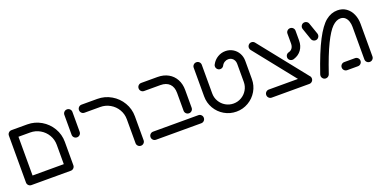

<svg xmlns="http://www.w3.org/2000/svg" viewBox="-17 -1111 3382 1703"><g transform="rotate(-20 1674.0 -259.5)"><path d="M38.9 -480.4H115.2V-38.1H38.9ZM486.3 -38.1H410V-259.3Q410 -308.9 385.2 -350.9Q360.4 -393 318 -417.6Q275.6 -442.2 225.6 -442.2H77Q61.1 -442.2 50 -453.3Q38.9 -464.4 38.9 -480.4Q38.9 -496.3 50 -507.4Q61.1 -518.5 77 -518.5H225.6Q295.9 -518.5 355.9 -483.5Q415.9 -448.5 451.1 -388.9Q486.3 -329.3 486.3 -259.3ZM38.9 -38.1Q38.9 -54.1 50 -65.2Q61.1 -76.3 77 -76.3H448.1Q464.1 -76.3 475.2 -65.2Q486.3 -54.1 486.3 -38.1Q486.3 -22.2 475.2 -11.1Q464.1 0 448.1 0H77Q61.1 0 50 -11.1Q38.9 -22.2 38.9 -38.1Z M564.1 -297.8V-485.2Q564.1 -501.1 575.2 -512.2Q586.3 -523.3 602.2 -523.3Q618.1 -523.3 629.3 -512.2Q640.4 -501.1 640.4 -485.2V-297.8Q640.4 -281.9 629.3 -270.7Q618.1 -259.6 602.2 -259.6Q586.3 -259.6 575.2 -270.7Q564.1 -281.9 564.1 -297.8Z M1109.6 4.4Q1093.7 4.4 1082.6 -6.7Q1071.5 -17.8 1071.5 -33.7V-259.3Q1071.5 -308.9 1046.7 -350.9Q1021.9 -393 979.4 -417.6Q937 -442.2 887 -442.2H738.5Q722.6 -442.2 711.5 -453.3Q700.4 -464.4 700.4 -480.4Q700.4 -496.3 711.5 -507.4Q722.6 -518.5 738.5 -518.5H887Q957.4 -518.5 1017.4 -483.5Q1077.4 -448.5 1112.6 -388.9Q1147.8 -329.3 1147.8 -259.3V-33.7Q1147.8 -17.8 1136.7 -6.7Q1125.6 4.4 1109.6 4.4Z M1570.4 -158.5V-325.9Q1570.4 -381.5 1540.2 -411.9Q1510 -442.2 1454.8 -442.2H1301.5Q1285.6 -442.2 1274.4 -453.3Q1263.3 -464.4 1263.3 -480.4Q1263.3 -496.3 1274.4 -507.4Q1285.6 -518.5 1301.5 -518.5H1454.8Q1512.2 -518.5 1555.6 -494.6Q1598.9 -470.7 1622.8 -427Q1646.7 -383.3 1646.7 -325.9V-158.5Q1646.7 -142.6 1635.6 -131.5Q1624.4 -120.4 1608.5 -120.4Q1592.6 -120.4 1581.5 -131.5Q1570.4 -142.6 1570.4 -158.5ZM1214.8 -38.1Q1214.8 -54.1 1225.9 -65.2Q1237 -76.3 1253 -76.3H1679.6Q1695.6 -76.3 1706.7 -65.2Q1717.8 -54.1 1717.8 -38.1Q1717.8 -22.2 1706.7 -11.1Q1695.6 0 1679.6 0H1253Q1237 0 1225.9 -11.1Q1214.8 -22.2 1214.8 -38.1Z M1785.2 -215.2V-485.6Q1785.2 -501.5 1796.3 -512.6Q1807.4 -523.7 1823.3 -523.7Q1839.3 -523.7 1850.4 -512.6Q1861.5 -501.5 1861.5 -485.6V-215.2Q1861.5 -174.8 1881.5 -140.6Q1901.5 -106.3 1935.7 -86.3Q1970 -66.3 2010.4 -66.3Q2050.7 -66.3 2085 -86.3Q2119.3 -106.3 2139.4 -140.6Q2159.6 -174.8 2159.6 -215.2V-387Q2159.6 -405.2 2151.9 -420Q2144.1 -434.8 2130.2 -443.5Q2116.3 -452.2 2098.5 -452.2Q2079.6 -452.2 2062.8 -442Q2045.9 -431.9 2036.3 -412.6Q2031.1 -403.7 2022.6 -398.7Q2014.1 -393.7 2003.7 -393.7Q1987 -393.7 1976.3 -405.4Q1965.6 -417 1965.6 -432.2Q1965.6 -443 1971.1 -451.1Q1991.1 -487.8 2025.2 -508.1Q2059.3 -528.5 2098.5 -528.5Q2136.7 -528.5 2168.1 -509.8Q2199.6 -491.1 2217.8 -458.7Q2235.9 -426.3 2235.9 -387V-215.2Q2235.9 -154.1 2205.6 -102.4Q2175.2 -50.7 2123.3 -20.4Q2071.5 10 2010.4 10Q1949.3 10 1897.4 -20.2Q1845.6 -50.4 1815.4 -102.2Q1785.2 -154.1 1785.2 -215.2Z M2305.2 -484.8Q2305.2 -500 2315.9 -511.7Q2326.7 -523.3 2343.3 -523.3Q2352.2 -523.3 2359.8 -519.6Q2367.4 -515.9 2372.6 -509.3L2728.9 -62.2H2631.5L2313.7 -461.1Q2305.2 -471.1 2305.2 -484.8ZM2307 -38.1Q2307 -54.1 2318.1 -65.2Q2329.3 -76.3 2345.2 -76.3H2699.6Q2715.6 -76.3 2726.7 -65.2Q2737.8 -54.1 2737.8 -38.1Q2737.8 -22.2 2726.7 -11.1Q2715.6 0 2699.6 0H2345.2Q2329.3 0 2318.1 -11.1Q2307 -22.2 2307 -38.1ZM2633.3 -252.2Q2617.8 -252.2 2606.3 -262.6Q2594.8 -273 2594.8 -289.6Q2594.8 -302.2 2602.2 -312.2Q2609.6 -322.2 2621.1 -325.6Q2644.8 -330.7 2657.4 -348.1Q2670 -365.6 2670 -393.3V-485.2Q2670 -501.1 2681.1 -512.2Q2692.2 -523.3 2708.1 -523.3Q2724.1 -523.3 2735.2 -512.2Q2746.3 -501.1 2746.3 -485.2V-393.3Q2746.3 -342.2 2720 -305.7Q2693.7 -269.3 2648.5 -255.2Q2642.2 -252.2 2633.3 -252.2Z M2817.4 -34.1Q2817.4 -40.4 2819.6 -47Q2884.4 -236.7 2939.4 -341.7Q2994.4 -446.7 3045.4 -487.6Q3096.3 -528.5 3155.6 -528.5Q3203 -528.5 3237.8 -503.7Q3272.6 -478.9 3290.9 -437.2Q3309.3 -395.6 3309.3 -345.6V-38.1Q3309.3 -22.2 3298.1 -11.1Q3287 0 3271.1 0Q3255.2 0 3244.1 -11.1Q3233 -22.2 3233 -38.1V-345.6Q3233 -372.2 3225.2 -396.5Q3217.4 -420.7 3200 -436.5Q3182.6 -452.2 3155.6 -452.2Q3117.4 -452.2 3079.1 -415Q3040.7 -377.8 2994.3 -283.1Q2947.8 -188.5 2891.1 -21.1Q2887 -10 2877.2 -3Q2867.4 4.1 2855.2 4.1Q2838.9 4.1 2828.1 -7.4Q2817.4 -18.9 2817.4 -34.1ZM3019.3 -38.1Q3019.3 -54.1 3030.4 -65.2Q3041.5 -76.3 3057.4 -76.3H3158.5Q3174.4 -76.3 3185.6 -65.2Q3196.7 -54.1 3196.7 -38.1Q3196.7 -22.2 3185.6 -11.1Q3174.4 0 3158.5 0H3057.4Q3041.5 0 3030.4 -11.1Q3019.3 -22.2 3019.3 -38.1ZM2847.4 -372.2 2810.4 -479.6Q2808.9 -484.1 2808.9 -490Q2808.9 -505.2 2819.4 -516.9Q2830 -528.5 2847 -528.5Q2859.6 -528.5 2869.8 -520.7Q2880 -513 2883.3 -501.1L2920.4 -394.1Q2921.9 -389.6 2921.9 -383.7Q2921.9 -368.5 2911.3 -356.7Q2900.7 -344.8 2883.7 -344.8Q2871.1 -344.8 2860.9 -352.6Q2850.7 -360.4 2847.4 -372.2Z"/></g></svg>

Font: 26F Galaxy Hebrew
Style: Bold
Weight: 700
Designer: C₂₉H₂₅N₃O₅
Version: Version 1.000